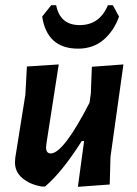

<svg xmlns="http://www.w3.org/2000/svg" viewBox="-20 -718 530 742"><path d="M416 -698 440 -654Q420 -598 380 -564Q340 -530 282 -530Q162 -530 143 -654L178 -698H197Q212 -621 288 -621Q365 -621 397 -698ZM207 -469 160 -167 158 -149Q158 -125 176 -125Q225 -125 326 -321L331 -356L335 -460L457 -469L407 -112L404 -5L281 4L305 -173H296Q220 -53 154 3H142Q95 -5 66 -30Q37 -55 38 -92L39 -108L78 -352L84 -461Z"/></svg>

Font: Alegreya Sans SC
Style: Bold Italic
Weight: 700
Italic angle: -7°
Designer: Juan Pablo del Peral
Foundry: Huerta Tipografica
Version: Version 2.007